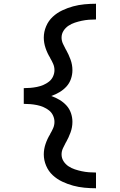

<svg xmlns="http://www.w3.org/2000/svg" viewBox="-20 -853 640 1026"><path d="M493 153Q462 153 431 150Q400 147 370.5 139Q341 131 312.5 117.5Q284 104 261.5 83Q239 62 226.5 32.5Q214 3 214 -28Q214 -56 223.5 -84Q233 -112 248 -136V-137Q257 -152 264 -168Q271 -184 271 -202Q271 -219 263.5 -235.5Q256 -252 242 -263Q228 -274 211.5 -281Q195 -288 177.5 -291.5Q160 -295 142.5 -296.5Q125 -298 107 -298V-319V-382Q125 -382 142.5 -383.5Q160 -385 177.5 -388.5Q195 -392 211.5 -399Q228 -406 242 -417Q256 -428 263.5 -444.5Q271 -461 271 -478Q271 -496 264 -512Q257 -528 248 -543V-544Q233 -568 223.5 -596Q214 -624 214 -652Q214 -683 226.5 -712.5Q239 -742 261.5 -763Q284 -784 312.5 -797.5Q341 -811 370.5 -819Q400 -827 431 -830Q462 -833 493 -833V-749Q474 -749 455 -747.5Q436 -746 417 -742Q398 -738 380 -732Q362 -726 346 -715.5Q330 -705 319.5 -688.5Q309 -672 309 -652Q309 -635 316.5 -619Q324 -603 332 -588L333 -587Q347 -562 357 -534.5Q367 -507 367 -478Q367 -454 359 -431Q351 -408 335 -390.5Q319 -373 298 -360.5Q277 -348 254 -340Q277 -332 298 -319.5Q319 -307 335 -289.5Q351 -272 359 -249Q367 -226 367 -202Q367 -173 357 -145.5Q347 -118 333 -93L332 -92Q324 -77 316.5 -61Q309 -45 309 -28Q309 -8 319.5 8.5Q330 25 346 35.5Q362 46 380 52Q398 58 417 62Q436 66 455 67.5Q474 69 493 69Z"/></svg>

Font: Iosevka Custom Medium Extended
Style: Regular
Weight: 500
Width: 7
Monospace: yes
Designer: Belleve Invis
Foundry: Belleve Invis
Version: Version 11.2.4; ttfautohint (v1.8.4)